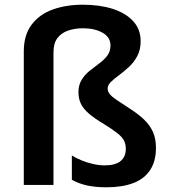

<svg xmlns="http://www.w3.org/2000/svg" viewBox="-20 -785 721 815"><path d="M577 -610Q577 -574 563 -547.5Q549 -521 528 -501.5Q507 -482 486 -466.5Q465 -451 451 -437.5Q437 -424 437 -409Q437 -397 445.5 -386Q454 -375 475.5 -360.5Q497 -346 534 -322Q568 -300 592 -277Q616 -254 629 -225.5Q642 -197 642 -157Q642 -101 617.5 -63.5Q593 -26 546 -8Q499 10 432 10Q384 10 348.5 2Q313 -6 285 -22V-125Q301 -115 324.5 -105Q348 -95 374.5 -89Q401 -83 424 -83Q469 -83 491.5 -101Q514 -119 514 -153Q514 -173 506.5 -188Q499 -203 479 -219Q459 -235 422 -258Q380 -283 356.5 -303.5Q333 -324 323 -345.5Q313 -367 313 -393Q313 -424 326.5 -446Q340 -468 360.5 -484.5Q381 -501 401.5 -516Q422 -531 435.5 -549Q449 -567 449 -592Q449 -627 415.5 -646Q382 -665 332 -665Q297 -665 268.5 -655Q240 -645 223.5 -623Q207 -601 207 -563V0H81V-567Q81 -636 114 -680Q147 -724 203.5 -744.5Q260 -765 332 -765Q403 -765 458 -747.5Q513 -730 545 -695.5Q577 -661 577 -610Z"/></svg>

Font: Noto Sans Armenian SemiBold
Style: Regular
Weight: 600
Designer: Monotype Design Team
Foundry: Monotype Imaging Inc.
Version: Version 2.007